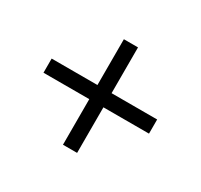

<svg xmlns="http://www.w3.org/2000/svg" viewBox="-112 -670 824 788"><g transform="rotate(30 300.0 -276.0)"><path d="M550 -309V-242H334V-26H267V-242H50V-309H267V-526H334V-309Z"/></g></svg>

Font: Arcon
Style: Regular
Weight: 400
Designer: M. Zarth
Foundry: martin zarth - visuelle & digitale kommunikation
Version: Version 1.131;PS 001.131;hotconv 1.0.70;makeotf.lib2.5.58329